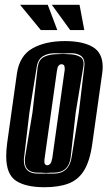

<svg xmlns="http://www.w3.org/2000/svg" viewBox="-20 -772 450 804"><path d="M166 12Q88 12 47 -15Q6 -42 6 -118Q6 -130 7 -144Q8 -158 10 -173L51 -465Q62 -539 116 -569.5Q170 -600 252 -600Q326 -600 368 -575.5Q410 -551 410 -492Q410 -485 409.5 -478.5Q409 -472 408 -465L367 -174Q357 -99 332.5 -59Q308 -19 267 -3.5Q226 12 166 12ZM138 -45H165Q171 -45 174 -46Q176 -45 181 -45H205Q269 -45 280 -114L310 -300L333 -493Q337 -525 319 -538Q301 -551 269 -549L244 -548L214 -549Q182 -550 160.5 -537Q139 -524 134 -493L103 -300L81 -114Q80 -110 80 -107Q80 -104 80 -101Q80 -45 138 -45ZM165 -48 153 -49H138Q84 -49 84 -98Q84 -102 84 -106Q84 -110 85 -114L116 -301L138 -493Q143 -522 163 -533Q183 -544 214 -545L244 -546L269 -545Q300 -544 317 -533Q334 -522 329 -493L297 -301L276 -114Q268 -49 205 -49H191Q188 -49 185.5 -48.5Q183 -48 181 -48ZM178 -80Q185 -80 191 -87Q196 -94 199 -110L250 -473Q251 -476 251 -479Q251 -482 251 -484Q251 -491 249 -497Q245 -503 238 -503Q230 -503 225 -496.5Q220 -490 218 -473L167 -110Q166 -106 166 -102.5Q166 -99 166 -96Q166 -89 167 -87Q170 -80 178 -80ZM333 -646H274L197 -752H313ZM220 -646H151L64 -752H180Z"/></svg>

Font: Alumni Sans Inline One
Style: Italic
Weight: 400
Italic angle: -8°
Designer: Robert E. Leuschke
Foundry: Robert E. Leuschke
Version: Version 1.100; ttfautohint (v1.8.3)